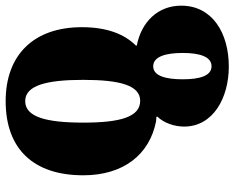

<svg xmlns="http://www.w3.org/2000/svg" viewBox="-108 -719 828 678"><g transform="rotate(90 306.0 -380.0)"><path d="M324 14C494 14 586 -85 586 -260C586 -403 512 -494 396 -517C391 -518 384 -518 380 -518L379 -522C401 -544 414 -582 414 -616C414 -719 312 -774 202 -774C84 -774 -13 -716 -13 -606C-13 -523 45 -465 128 -449V-446C87 -405 63 -343 63 -255C63 -85 161 14 324 14ZM201 -507C167 -507 154 -551 154 -611C154 -671 167 -713 201 -713C235 -713 247 -671 247 -611C247 -551 235 -507 201 -507ZM324 -55C269 -55 249 -129 249 -260C249 -391 269 -461 323 -461C380 -461 400 -391 400 -260C400 -129 380 -55 324 -55Z"/></g></svg>

Font: Noto Serif Georgian SemiCondensed Black
Style: Regular
Weight: 900
Width: 4
Designer: Monotype Design Team, Akaki Razmadze
Foundry: Google LLC
Version: Version 2.003